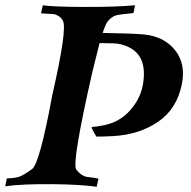

<svg xmlns="http://www.w3.org/2000/svg" viewBox="-43 -713 733 735"><path d="M309 -227Q321 -227 352 -233Q415 -245 455 -290.5Q495 -336 504 -389Q525 -508 434 -539Q425 -542 419.5 -543.5Q414 -545 406 -546Q398 -547 392.5 -547Q387 -547 370 -547.5Q353 -548 338 -548Q335 -536 310 -435Q231 -87 249 -64Q259 -51 269 -44.5Q279 -38 286 -36.5Q293 -35 307.5 -33.5Q322 -32 334 -29L327 2Q266 -7 155 -8Q44 -9 -23 0L-17 -30Q17 -31 33.5 -37.5Q50 -44 80 -66Q109 -88 157 -348Q215 -602 198 -633Q192 -645 181.5 -651.5Q171 -658 162 -659Q153 -660 137.5 -660.5Q122 -661 114 -662L121 -693Q151 -687 277.5 -686.5Q404 -686 474 -693L468 -663Q415 -658 400.5 -654Q386 -650 370 -632Q362 -623 350 -587Q468 -585 509 -581Q586 -573 627.5 -520.5Q669 -468 653 -390Q634 -296 562.5 -247Q491 -198 391 -192Q353 -190 326 -190Q325 -192 322.5 -196Q320 -200 315.5 -208Q311 -216 309 -221.5Q307 -227 309 -227Z"/></svg>

Font: GFS Artemisia
Style: Bold Italic
Weight: 700
Italic angle: -12°
Designer: Designed by Takis Katsoulidis and George D. Matthiopoulos.
Foundry: Designed by Takis Katsoulidis and George D. Matthiopoulos.
Version: Version 1.0